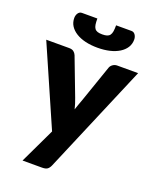

<svg xmlns="http://www.w3.org/2000/svg" viewBox="-166 -821 873 1078"><g transform="rotate(20 270.5 -281.5)"><path d="M545 -518.5 268 134.5Q261 150 251 157.2Q241 164.5 219 164.5H103L203 -45.5L-4 -518.5H133Q151 -518.5 160.8 -510.5Q170.5 -502.5 175 -491.5L260 -268Q272 -237.5 279.5 -205.5Q285 -221.5 290.5 -237.5Q296 -253.5 302 -269L379 -491.5Q383.5 -503 395 -510.8Q406.5 -518.5 420 -518.5ZM281 -654Q298 -654 309 -657.5Q320 -661 326.2 -669.5Q332.5 -678 334.8 -692.2Q337 -706.5 337 -728.5H429Q437 -728.5 442.8 -724.8Q448.5 -721 452.2 -715.2Q456 -709.5 458 -702.2Q460 -695 460 -687.5Q460 -661 446.8 -640.2Q433.5 -619.5 409.8 -604.8Q386 -590 353.2 -582.2Q320.5 -574.5 281 -574.5Q241.5 -574.5 208.8 -582.2Q176 -590 152.2 -604.8Q128.5 -619.5 115.2 -640.2Q102 -661 102 -687.5Q102 -695 104 -702.2Q106 -709.5 109.8 -715.2Q113.5 -721 119.2 -724.8Q125 -728.5 133 -728.5H225Q225 -706.5 227.2 -692.2Q229.5 -678 235.8 -669.5Q242 -661 252.8 -657.5Q263.5 -654 281 -654Z"/></g></svg>

Font: Lato 2
Style: Regular
Weight: 900
Designer: Lukasz Dziedzic with Adam Twardoch and Botio Nikoltchev
Foundry: tyPoland Lukasz Dziedzic
Version: Version 2.015; 2015-08-06; http://www.latofonts.com/